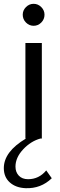

<svg xmlns="http://www.w3.org/2000/svg" viewBox="-58 -725 314 1005"><path d="M61 -648Q61 -671 78 -688Q95 -705 118 -705Q141 -705 158 -688Q175 -671 175 -648Q175 -624 158 -607Q141 -590 118 -590Q95 -590 78 -607Q61 -624 61 -648ZM213 208Q156 263 76 260Q25 258 -6.5 230Q-38 202 -38 155Q-38 69 78 0H75V-500H161V0H154Q103 14 63 57Q23 100 23 147Q23 176 40.5 194.5Q58 213 89 213Q146 213 184 167Z"/></svg>

Font: Oakes Grotesk
Style: Regular
Weight: 400
Designer: Samuel Oakes
Foundry: Samuel Oakes
Version: Version 1.000;PS 001.000;hotconv 1.0.88;makeotf.lib2.5.64775